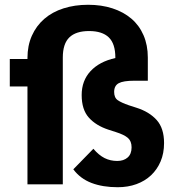

<svg xmlns="http://www.w3.org/2000/svg" viewBox="-20 -772 732 804"><path d="M667 -173Q667 -130 652.5 -96Q638 -62 612.5 -38Q587 -14 551.5 -1Q516 12 473 12Q410 12 363 -6Q316 -24 287 -63L371 -149Q394 -122 418 -110Q442 -98 471 -98Q498 -98 514.5 -112.5Q531 -127 531 -155Q531 -181 515.5 -194.5Q500 -208 465 -219L434 -229Q382 -246 352 -279.5Q322 -313 322 -374Q322 -434 359 -474Q396 -514 463 -529V-531Q463 -589 435.5 -615.5Q408 -642 353 -642Q298 -642 270.5 -615.5Q243 -589 243 -531V0H95V-410H21V-525H95V-529Q95 -581 113.5 -622.5Q132 -664 165.5 -693Q199 -722 246 -737Q293 -752 349 -752Q405 -752 451 -737Q497 -722 530 -694Q563 -666 581 -624.5Q599 -583 599 -531V-434H543Q496 -434 477 -423.5Q458 -413 458 -387Q458 -363 473 -352.5Q488 -342 520 -331L551 -321Q605 -304 636 -269.5Q667 -235 667 -173Z"/></svg>

Font: IBM Plex Thai
Style: Bold
Weight: 700
Designer: Mike Abbink, Paul van der Laan, Pieter van Rosmalen, Ben Mitchell, Mark Frömberg
Foundry: Bold Monday
Version: Version 1.0